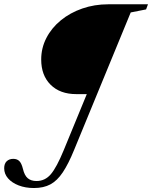

<svg xmlns="http://www.w3.org/2000/svg" viewBox="-46 -782 728 918"><path d="M116.5 117Q75.5 117 43.2 104.5Q11 92 -7.5 70.8Q-26 49.5 -26 22.5Q-26 0.5 -14 -11Q-2 -22.5 17.5 -22.5Q35.5 -22.5 46.2 -12Q57 -1.5 63.5 25Q71 57 86.8 70.2Q102.5 83.5 128.5 83.5Q169.5 83.5 197.2 50.8Q225 18 258.5 -63.5L369 -332H319Q241 -332 196 -376.8Q151 -421.5 151 -497.5Q151 -552.5 175.8 -600.5Q200.5 -648.5 244.8 -684.8Q289 -721 347.2 -741.2Q405.5 -761.5 472 -761.5H661.5L652.5 -737L579 -722.5L308.5 -65.5Q281 2 254.2 42Q227.5 82 195 99.5Q162.5 117 116.5 117Z"/></svg>

Font: Libre Caslon Text
Style: Italic
Weight: 400
Italic angle: -22.583°
Designer: Pablo Impallari, Rodrigo Fuenzalida, Katja Schimmel
Foundry: Pablo Impallari, Rodrigo Fuenzalida
Version: Version 2.000